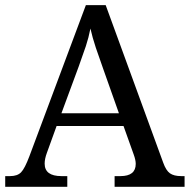

<svg xmlns="http://www.w3.org/2000/svg" viewBox="-20 -717 728 737"><path d="M0 0V-41H18.6Q46.9 -41 61 -55.7Q75.2 -70.3 92.8 -117.2L309.6 -697.3H385.7L606.4 -92.8Q617.2 -62.5 632.3 -51.8Q647.5 -41 675.8 -41H688.5V0H419.9V-41H442.4Q501 -41 501 -87.9Q501 -95.7 499 -104.5Q497.1 -113.3 493.2 -124L454.1 -233.4H197.3L160.2 -130.9Q151.4 -107.4 151.4 -88.9Q151.4 -41 215.8 -41H238.3V0ZM215.8 -282.2H436.5L376 -453.1Q360.4 -496.1 347.7 -534.2Q335 -572.3 327.1 -607.4Q320.3 -572.3 309.6 -540Q298.8 -507.8 282.2 -461.9Z"/></svg>

Font: Noto Serif Todhri
Style: Regular
Weight: 400
Designer: Mikhail Merkuryev
Version: Version 1.000; ttfautohint (v1.8.4.7-5d5b)